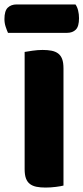

<svg xmlns="http://www.w3.org/2000/svg" viewBox="-46 -840 376 865"><path d="M-10 -692Q-15 -703 -20.5 -719.5Q-26 -736 -26 -754Q-26 -791 -11 -805.5Q4 -820 29 -820H294Q302 -809 306 -792.5Q310 -776 310 -758Q310 -721 295.5 -706.5Q281 -692 256 -692ZM240 -4Q229 -1 205.5 2Q182 5 159 5Q136 5 118.5 1.5Q101 -2 89 -11Q77 -20 71 -36Q65 -52 65 -78V-606Q76 -608 100 -611.5Q124 -615 146 -615Q169 -615 186.5 -611.5Q204 -608 216 -599Q228 -590 234 -574Q240 -558 240 -532Z"/></svg>

Font: Baloo Thambi
Style: Regular
Weight: 400
Designer: Aadarsh Rajan and Ek Type
Foundry: Ek Type
Version: Version 1.443;PS 1.000;hotconv 16.6.51;makeotf.lib2.5.65220;